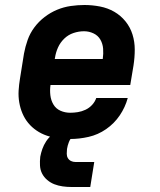

<svg xmlns="http://www.w3.org/2000/svg" viewBox="-20 -548 640 768"><path d="M261 8Q237 8 213 5Q189 2 167 -5.5Q145 -13 126 -26Q107 -39 93 -56Q79 -73 70 -94Q61 -115 57 -138.5Q53 -162 54.5 -186Q56 -210 60 -234L76 -334Q81 -361 90.5 -388Q100 -415 117.5 -438.5Q135 -462 158.5 -480Q182 -498 208.5 -509Q235 -520 263 -524Q291 -528 318 -528Q349 -528 380 -522Q411 -516 437 -501Q463 -486 482 -462.5Q501 -439 510 -410Q519 -381 519 -349.5Q519 -318 514 -286L501 -208H182Q179 -187 181.5 -166.5Q184 -146 194 -129.5Q204 -113 222 -105Q240 -97 261 -97Q276 -97 291.5 -99.5Q307 -102 322 -109Q337 -116 348.5 -128.5Q360 -141 365 -156H491Q481 -119 459 -86.5Q437 -54 404.5 -31.5Q372 -9 334.5 -0.5Q297 8 261 8ZM391 -312Q394 -333 392.5 -353Q391 -373 381.5 -389.5Q372 -406 354 -414.5Q336 -423 316 -423Q295 -423 274 -416Q253 -409 237 -393.5Q221 -378 212 -358Q203 -338 200 -317L199 -312ZM266 200Q248 200 230.5 197.5Q213 195 197.5 189Q182 183 169 172Q156 161 148.5 146.5Q141 132 140 114.5Q139 97 141 79Q144 63 149.5 47.5Q155 32 164.5 17.5Q174 3 187.5 -8Q201 -19 216.5 -26Q232 -33 248 -36Q264 -39 280 -39L274 0Q267 0 262.5 7Q258 14 255.5 20.5Q253 27 251 34Q249 41 248 48Q247 57 247 67Q247 77 251.5 84.5Q256 92 264 96Q272 100 282 100H357L341 200Z"/></svg>

Font: Iosevka Etoile XBdObl
Style: Regular
Weight: 800
Italic angle: -9°
Designer: Belleve Invis
Foundry: Belleve Invis
Version: Version 15.5.2; ttfautohint (v1.8.4)